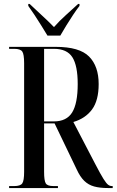

<svg xmlns="http://www.w3.org/2000/svg" viewBox="-20 -951 590 971"><path d="M26 0V-10H52Q83 -10 92.5 -23.5Q102 -37 102 -82V-631Q102 -677 92.5 -690.5Q83 -704 52 -704H26V-714H262Q382 -714 430.5 -665Q479 -616 479 -526Q479 -443 445.5 -397.5Q412 -352 351 -334L463 -119Q489 -69 503.5 -46Q518 -23 527 -16.5Q536 -10 546 -10H550V0H527Q485 0 456 -8Q427 -16 406 -36.5Q385 -57 368 -94L256 -327H203V-82Q203 -37 211.5 -23.5Q220 -10 250 -10H273V0ZM252 -337Q317 -337 345 -382.5Q373 -428 373 -526Q373 -619 346 -661.5Q319 -704 253 -704H203V-337ZM220 -771Q206 -794 189 -821.5Q172 -849 154.5 -875.5Q137 -902 123 -921V-931H130Q158 -904 191 -874Q224 -844 253 -814Q280 -845 313 -874.5Q346 -904 375 -931H382V-921Q367 -902 349.5 -875.5Q332 -849 315 -821.5Q298 -794 285 -771Z"/></svg>

Font: Noto Serif Display ExtraCondensed Medium
Style: Regular
Weight: 500
Width: 2
Designer: Monotype Design Team
Foundry: Monotype Imaging Inc.
Version: Version 2.009